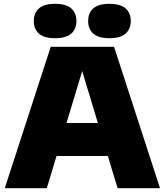

<svg xmlns="http://www.w3.org/2000/svg" viewBox="-20 -985 862 1005"><path d="M5 0 245.5 -740H577L817.5 0H595.5L400.5 -645H420L225 0ZM218.5 -168.5 268.5 -341H553L602.5 -168.5ZM553 -785Q495.5 -785 468.5 -808.8Q441.5 -832.5 441.5 -875Q441.5 -917.5 468.5 -941.2Q495.5 -965 553 -965Q610 -965 637.2 -941.2Q664.5 -917.5 664.5 -875Q664.5 -832.5 637.2 -808.8Q610 -785 553 -785ZM268.5 -785Q211 -785 184 -808.8Q157 -832.5 157 -875Q157 -917.5 184 -941.2Q211 -965 268.5 -965Q325.5 -965 352.8 -941.2Q380 -917.5 380 -875Q380 -832.5 352.8 -808.8Q325.5 -785 268.5 -785Z"/></svg>

Font: Encode Sans SC SemiExpanded Black
Style: Regular
Weight: 900
Width: 6
Designer: Multiple Designers
Foundry: Impallari Type
Version: Version 3.002